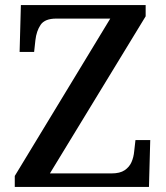

<svg xmlns="http://www.w3.org/2000/svg" viewBox="-20 -734 652 754"><path d="M38 0V-43L413 -661H201Q156 -661 139.5 -636.5Q123 -612 119 -576L114 -530H57L62 -714H552V-670L176 -53H418Q451 -53 469.5 -65.5Q488 -78 496.5 -97.5Q505 -117 507 -140L512 -184H570L565 0Z"/></svg>

Font: Noto Serif Armenian Medium
Style: Regular
Weight: 500
Version: Version 2.007